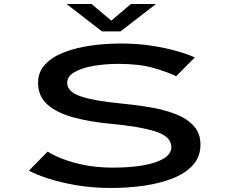

<svg xmlns="http://www.w3.org/2000/svg" viewBox="-20 -922 1140 953"><path d="M532 11Q438 11 358.2 -2.8Q278.5 -16.5 218.5 -36.2Q158.5 -56 123.5 -75L216.5 -169.5Q241.5 -153 287.8 -134.5Q334 -116 398.2 -103Q462.5 -90 541.5 -90Q626.5 -90 691.8 -101.5Q757 -113 793.8 -135.8Q830.5 -158.5 830.5 -192.5Q830.5 -243.5 753.5 -268.8Q676.5 -294 530 -307.5Q428 -317 346.2 -338.8Q264.5 -360.5 216.8 -401.8Q169 -443 169 -511.5Q169 -564.5 203.5 -601.8Q238 -639 297 -662Q356 -685 429.5 -695.5Q503 -706 581 -706Q661 -706 731.5 -695.2Q802 -684.5 857.5 -668.5Q913 -652.5 947 -637L854 -543.5Q815.5 -563.5 743.8 -584.2Q672 -605 569 -605Q502.5 -605 444.2 -595Q386 -585 349.8 -564Q313.5 -543 313.5 -511Q313.5 -466.5 380.5 -443.8Q447.5 -421 575 -409Q649.5 -402 720.8 -390.2Q792 -378.5 849.5 -356.5Q907 -334.5 941 -297.8Q975 -261 975 -204.5Q975 -144.5 938 -103.2Q901 -62 838 -37Q775 -12 695.8 -0.5Q616.5 11 532 11ZM310.5 -902H434.5L532.5 -819.5L629.5 -902H754L578 -766H486.5Z"/></svg>

Font: Trispace Expanded Medium
Style: Regular
Weight: 500
Width: 7
Designer: Tyler Finck
Foundry: Etcetera Type Company
Version: Version 1.210; ttfautohint (v1.8.3)